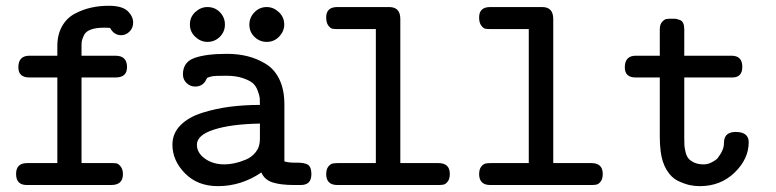

<svg xmlns="http://www.w3.org/2000/svg" viewBox="-20 -635 2665 659"><path d="M35.2 -38.1Q35.2 -75.2 73.2 -75.2H176.8V-369.1H81.1Q43 -369.1 43 -403.8Q43 -443.8 81.1 -443.8H176.8V-477.1Q176.8 -516.1 192.9 -544.7Q209 -573.2 236.1 -587.6Q263.2 -602.1 292 -608.6Q320.8 -615.2 353 -615.2Q398.9 -615.2 418 -597.2Q437 -579.1 437 -557.1Q437 -539.1 424.6 -526.6Q412.1 -514.2 396 -514.2Q371.1 -514.2 357.9 -539.1Q349.1 -540 336.9 -540Q309.1 -540 291.5 -533.4Q273.9 -526.9 268.1 -513.9Q262.2 -501 261 -494.9Q259.8 -488.8 259.8 -478V-443.8H376Q416 -443.8 416 -404.8Q416 -369.1 377 -369.1Q376.5 -369.1 376 -369.1H259.8V-75.2H365.2Q374 -75.2 380.1 -74.2Q386.2 -73.2 394 -63.7Q401.9 -54.2 401.9 -37.1Q401.9 0 361.8 0H71.8Q35.2 0 35.2 -38.1Z M571.8 -138.2Q571.8 -177.2 599.4 -205.1Q627 -232.9 673.3 -247.6Q719.7 -262.2 768.8 -268.6Q817.9 -274.9 872.1 -274.9Q872.1 -290 871.6 -297.6Q871.1 -305.2 865 -322.5Q858.9 -339.8 847.9 -349.4Q836.9 -358.9 813.5 -366.9Q790 -375 755.9 -375Q734.9 -375 721.9 -374.5Q709 -374 701.9 -371.6Q694.8 -369.1 692.9 -368.7Q690.9 -368.2 688 -362.5Q685.1 -356.9 684.1 -355Q671.9 -337.9 649.9 -337.9Q632.8 -337.9 620.4 -349.9Q607.9 -361.8 607.9 -379.9Q607.9 -421.9 647.5 -436Q687 -450.2 758.8 -450.2Q796.9 -450.2 829.3 -442.1Q861.8 -434.1 891.8 -416Q921.9 -397.9 939 -362.5Q956.1 -327.1 956.1 -276.9V-81.1Q970.2 -76.2 997.6 -76.7Q1024.9 -77.1 1036.9 -69.6Q1048.8 -62 1048.8 -37.1Q1048.8 0 1012.7 0H989.7Q942.9 0 915.3 -9Q887.7 -18.1 877 -43Q808.1 3.9 728 3.9Q658.2 3.9 615 -40Q571.8 -84 571.8 -138.2ZM631.8 -550.8Q631.8 -576.7 650.4 -593.8Q668.9 -610.8 691.9 -610.8Q717.8 -610.8 734.9 -593Q752 -575.2 752 -550.8Q752 -525.9 734.4 -508.5Q716.8 -491.2 691.9 -491.2Q668.9 -491.2 650.4 -508.5Q631.8 -525.9 631.8 -550.8ZM655.8 -138.2Q655.8 -110.4 683.3 -90.6Q710.9 -70.8 750 -70.8Q766.1 -70.8 783.9 -74.5Q801.8 -78.1 822.8 -86.7Q843.8 -95.2 857.9 -113Q872.1 -130.9 872.1 -157.2V-210.9Q772.9 -209 714.4 -190.2Q655.8 -171.4 655.8 -138.2ZM835.9 -550.8Q835.9 -574.7 853.3 -592.8Q870.6 -610.8 895.5 -610.8Q918.5 -610.8 937 -593.5Q955.6 -576.2 955.6 -550.8Q955.6 -527.8 938.2 -509.5Q920.9 -491.2 895.5 -491.2Q871.6 -491.2 853.8 -508.1Q835.9 -524.9 835.9 -550.8Z M1099.6 -36.1Q1099.6 -54.2 1106.7 -63Q1113.8 -71.8 1120.8 -73.5Q1127.9 -75.2 1139.6 -75.2H1270V-535.2H1137.7Q1126.5 -535.2 1120.1 -536.6Q1113.8 -538.1 1106.7 -547.6Q1099.6 -557.1 1099.6 -575.2Q1099.6 -610.8 1137.7 -610.8Q1138.2 -610.8 1138.7 -610.8H1315.9Q1354 -610.8 1354 -569.8V-75.2H1484.9Q1523.9 -75.2 1523.9 -38.1Q1523.9 -21 1516.8 -12Q1509.8 -2.9 1502.7 -1.5Q1495.6 0 1485.8 0H1137.7Q1100.6 0 1099.6 -36.1Z M1624.5 -36.1Q1624.5 -54.2 1631.6 -63Q1638.7 -71.8 1645.8 -73.5Q1652.8 -75.2 1664.6 -75.2H1794.9V-535.2H1662.6Q1651.4 -535.2 1645 -536.6Q1638.7 -538.1 1631.6 -547.6Q1624.5 -557.1 1624.5 -575.2Q1624.5 -610.8 1662.6 -610.8Q1663.1 -610.8 1663.6 -610.8H1840.8Q1878.9 -610.8 1878.9 -569.8V-75.2H2009.8Q2048.8 -75.2 2048.8 -38.1Q2048.8 -21 2041.7 -12Q2034.7 -2.9 2027.6 -1.5Q2020.5 0 2010.7 0H1662.6Q1625.5 0 1624.5 -36.1Z M2124.5 -403.8Q2124.5 -443.8 2162.6 -443.8H2244.6V-534.2Q2244.6 -551.3 2252.7 -560.1Q2260.7 -568.8 2267.6 -569.8Q2274.4 -570.8 2286.6 -570.8H2291.5Q2298.3 -570.8 2303 -569.8Q2307.6 -568.8 2314.7 -565.9Q2321.8 -563 2325.2 -554.9Q2328.6 -546.9 2328.6 -534.2V-443.8H2490.7Q2527.8 -443.8 2527.8 -405.8Q2527.8 -369.1 2493.7 -369.1Q2493.2 -369.1 2492.7 -369.1H2328.6V-162.1Q2328.6 -146 2329.1 -136.5Q2329.6 -127 2333 -113Q2336.4 -99.1 2343 -91.1Q2349.6 -83 2363 -76.9Q2376.5 -70.8 2395.5 -70.8Q2417.5 -70.8 2441.4 -89.8Q2454.6 -106.9 2459.7 -119.4Q2464.8 -131.8 2464.8 -142.8Q2464.8 -153.8 2466.8 -159.2Q2473.6 -182.1 2505.4 -182.1Q2549.3 -182.1 2549.8 -147Q2549.8 -89.8 2501.7 -43Q2453.6 3.9 2381.8 3.9Q2363.8 3.9 2346.2 0Q2328.6 -3.9 2306.6 -14.4Q2284.7 -24.9 2268.6 -51Q2252.4 -77.1 2247.6 -115.2Q2244.6 -140.1 2244.6 -165V-369.1H2162.6Q2162.1 -369.1 2161.6 -369.1Q2124.5 -369.1 2124.5 -403.8Z"/></svg>

Font: CMU Typewriter Text
Style: Bold
Weight: 700
Version: Version 0.7.0